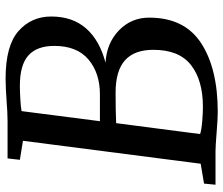

<svg xmlns="http://www.w3.org/2000/svg" viewBox="-76 -714 798 686"><g transform="rotate(-90 323.0 -371.0)"><path d="M298 -746Q354 -750 385 -750Q503 -750 555 -704Q607 -658 607 -587Q607 -511 564.5 -462.5Q522 -414 442 -393Q512 -389 557.5 -345Q603 -301 603 -237Q603 -111 512 -51.5Q421 8 266 8Q243 8 193 4Q143 0 126 0H6L10 -41L81 -53L163 -688L95 -699L100 -743H234Q249 -743 268.5 -744Q288 -745 298 -746ZM264 -413H329Q405 -413 453.5 -454Q502 -495 502 -576Q502 -638 468 -668.5Q434 -699 360 -699Q342 -699 314 -697.5Q286 -696 269 -693L233 -413ZM284 -45Q379 -45 433.5 -87.5Q488 -130 488 -222Q488 -290 450.5 -323.5Q413 -357 335 -357Q268 -357 226 -355L187 -55Q202 -50 232.5 -47.5Q263 -45 284 -45Z"/></g></svg>

Font: Koeln Type Serif
Style: Italic
Weight: 400
Italic angle: -8°
Designer: Eben Sorkin
Foundry: Eben Sorkin
Version: Version 2.002